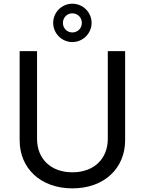

<svg xmlns="http://www.w3.org/2000/svg" viewBox="-20 -1003 780 1035"><path d="M561.1 -727.3V-254.3C561.1 -149.5 489 -74.2 370.4 -74.2C251.4 -74.2 179.7 -149.5 179.7 -254.3V-727.3H85.9V-246.4C85.9 -96.6 198.2 12.4 370.4 12.4C542.3 12.4 654.5 -96.6 654.5 -246.4V-727.3ZM266.7 -879.6C266.7 -822.8 313.2 -776.3 370 -776.3C427.2 -776.3 473.7 -822.8 473.7 -879.6C473.7 -936.8 427.2 -983 370 -983C313.2 -983 266.7 -936.8 266.7 -879.6ZM319.2 -879.6C319.2 -908 340.9 -931.1 370 -931.1C399.5 -931.1 421.2 -908 421.2 -879.6C421.2 -851.2 399.5 -828.1 370 -828.1C340.9 -828.1 319.2 -851.2 319.2 -879.6Z"/></svg>

Font: GiG Sans Text
Style: Regular
Weight: 400
Designer: Andreas Faust
Version: Version 1.100;FEAKit 1.0